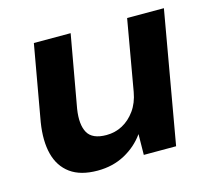

<svg xmlns="http://www.w3.org/2000/svg" viewBox="-80 -598 782 706"><g transform="rotate(-15 310.5 -245.0)"><path d="M210 12Q145 12 106.5 -16Q68 -44 55 -94.5Q42 -145 53 -214L104 -502H244L195 -227Q186 -169 203.5 -137.5Q221 -106 275 -106Q308 -106 336 -121Q364 -136 384.5 -164.5Q405 -193 412 -233L459 -502H599L511 0H388L389 -79Q360 -38 314 -13Q268 12 210 12Z"/></g></svg>

Font: DM Sans 16pt ExtraBold
Style: Italic
Weight: 800
Italic angle: -10°
Version: Version 4.004;gftools[0.9.30]